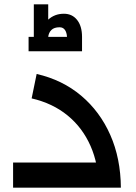

<svg xmlns="http://www.w3.org/2000/svg" viewBox="-20 -860 624 880"><path d="M433 0Q432 -107 395 -191Q358 -275 289.5 -331Q221 -387 125 -409L148 -521Q266 -494 352 -421.5Q438 -349 485.5 -241.5Q533 -134 534 0ZM40 0V-115H513V0ZM111 -625V-691H135V-840H201V-770Q215 -783 233 -790Q251 -797 273 -797Q311 -797 333.5 -768.5Q356 -740 356 -691V-625ZM201 -691H287Q286 -711 277.5 -723Q269 -735 253 -735Q228 -735 215.5 -722.5Q203 -710 201 -691Z"/></svg>

Font: Alexandria
Style: Regular
Weight: 400
Designer: Mohamed Gaber
Foundry: Kief Type Foundry
Version: Version 5.100